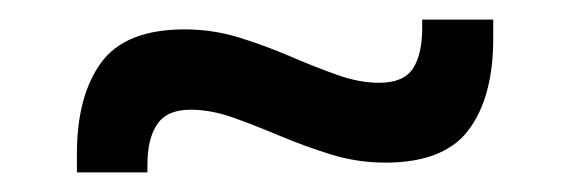

<svg xmlns="http://www.w3.org/2000/svg" viewBox="-20 -404 582 196"><path d="M373.5 -238Q345 -238 318.2 -246.2Q291.5 -254.5 266.5 -265Q241.5 -275.5 218.5 -283.8Q195.5 -292 174.5 -292Q150.5 -292 140.5 -277.2Q130.5 -262.5 130.5 -236V-228H58.5V-247Q58.5 -306 83.2 -340Q108 -374 168.5 -374Q197 -374 223.8 -365.8Q250.5 -357.5 275.5 -346.8Q300.5 -336 323.5 -327.8Q346.5 -319.5 367 -319.5Q392 -319.5 401.5 -334Q411 -348.5 411 -375.5V-384H483.5V-364.5Q483.5 -305 458.5 -271.5Q433.5 -238 373.5 -238Z"/></svg>

Font: Anek Latin Medium Medium
Style: Regular
Weight: 500
Version: Version 1.003